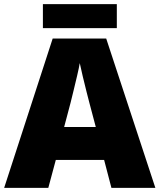

<svg xmlns="http://www.w3.org/2000/svg" viewBox="-20 -902 766 922"><path d="M515 0 480 -134H248L212 0H0L233 -717H490L726 0ZM409 -409Q404 -428 395 -463.5Q386 -499 377 -537Q368 -575 363 -599Q359 -575 350.5 -539Q342 -503 333.5 -468Q325 -433 319 -409L288 -292H440ZM541 -882V-767H186V-882Z"/></svg>

Font: Noto Sans Cherokee Black
Style: Regular
Weight: 900
Designer: Monotype Design Team
Foundry: Monotype Imaging Inc.
Version: Version 2.001; ttfautohint (v1.8.4.7-5d5b)